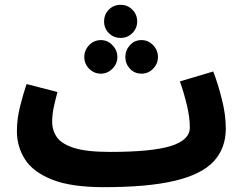

<svg xmlns="http://www.w3.org/2000/svg" viewBox="-20 -754 1006 795"><path d="M410 21Q275 21 196.5 -10Q118 -41 84 -93.5Q50 -146 50 -211Q50 -262 63.5 -315Q77 -368 90 -406L218 -373Q210 -344 203 -312Q196 -280 196 -250Q196 -214 215.5 -186Q235 -158 286.5 -141.5Q338 -125 436 -125Q609 -125 687.5 -149.5Q766 -174 766 -226Q766 -267 754.5 -316Q743 -365 725 -417L863 -458Q883 -406 899 -342Q915 -278 915 -222Q915 -140 865 -86Q815 -32 704 -5.5Q593 21 410 21ZM480 -597Q450 -597 430.5 -617Q411 -637 411 -665Q411 -694 430.5 -714Q450 -734 480 -734Q508 -734 528 -714Q548 -694 548 -665Q548 -637 528 -617Q508 -597 480 -597ZM398 -449Q369 -449 349 -469.5Q329 -490 329 -518Q329 -546 349 -567Q369 -588 398 -588Q425 -588 445.5 -567Q466 -546 466 -518Q466 -490 445.5 -469.5Q425 -449 398 -449ZM566 -449Q537 -449 518 -469.5Q499 -490 499 -518Q499 -546 518 -567Q537 -588 566 -588Q594 -588 614 -567Q634 -546 634 -518Q634 -490 614 -469.5Q594 -449 566 -449Z"/></svg>

Font: Noto Sans Arabic Cond ExtBd
Style: Regular
Weight: 800
Width: 3
Designer: Monotype Design Team, Nadine Chahine, Nizar Qandah and Khaled Hosny
Foundry: Monotype Imaging Inc.
Version: Version 2.012; ttfautohint (v1.8.4.7-5d5b)